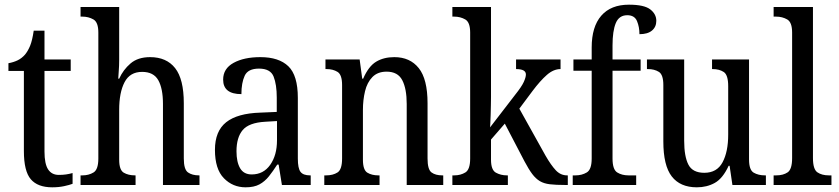

<svg xmlns="http://www.w3.org/2000/svg" viewBox="-20 -790 3582 820"><path d="M203 10Q141 10 111.5 -24.5Q82 -59 82 -145V-487H16V-520Q38 -524 55.5 -532.5Q73 -541 87 -557Q100 -573 109 -595.5Q118 -618 124 -659H170V-536H282V-487H170V-143Q170 -90 185.5 -66.5Q201 -43 231 -43Q248 -43 262 -45Q276 -47 290 -51V-5Q277 0 254 5Q231 10 203 10Z M324 0V-41H332Q359 -41 379.5 -53.5Q400 -66 400 -113V-651Q400 -695 379 -707Q358 -719 332 -719H324V-760H489V-534Q489 -509 487 -484Q485 -459 485 -454H489Q506 -492 537.5 -519Q569 -546 621 -546Q691 -546 728 -499Q765 -452 765 -349V-113Q765 -66 783 -53.5Q801 -41 830 -41H832V0H676V-346Q676 -412 656 -447.5Q636 -483 587 -483Q535 -483 512 -439Q489 -395 489 -321V-108Q489 -64 508.5 -52.5Q528 -41 557 -41H559V0Z M1029 10Q974 10 936 -29Q898 -68 898 -150Q898 -230 946 -268Q994 -306 1092 -309L1162 -312V-373Q1162 -429 1148.5 -463Q1135 -497 1086 -497Q1039 -497 1025 -466.5Q1011 -436 1011 -388Q933 -388 933 -450Q933 -497 977.5 -521.5Q1022 -546 1092 -546Q1171 -546 1211.5 -507Q1252 -468 1252 -372V-113Q1252 -71 1263.5 -56Q1275 -41 1304 -41H1307V0H1184L1170 -87H1164Q1146 -59 1128.5 -37Q1111 -15 1088 -2.5Q1065 10 1029 10ZM1055 -45Q1105 -45 1134 -86Q1163 -127 1163 -191V-273L1112 -270Q1043 -266 1016.5 -234.5Q990 -203 990 -144Q990 -98 1005.5 -71.5Q1021 -45 1055 -45Z M1365 0V-41H1373Q1402 -41 1421.5 -53.5Q1441 -66 1441 -113V-427Q1441 -471 1421.5 -483Q1402 -495 1375 -495H1370V-536H1516L1527 -454H1531Q1554 -507 1586.5 -526.5Q1619 -546 1664 -546Q1731 -546 1768.5 -499Q1806 -452 1806 -349V-113Q1806 -66 1823 -53.5Q1840 -41 1869 -41H1873V0H1717V-346Q1717 -411 1698 -447.5Q1679 -484 1631 -484Q1593 -484 1570.5 -461Q1548 -438 1539 -400.5Q1530 -363 1530 -321V-108Q1530 -64 1549 -52.5Q1568 -41 1596 -41H1601V0Z M1912 0V-41H1920Q1947 -41 1967.5 -53.5Q1988 -66 1988 -113V-651Q1988 -695 1967 -707Q1946 -719 1920 -719H1912V-760H2077V-375Q2077 -361 2076.5 -340.5Q2076 -320 2075.5 -298.5Q2075 -277 2074 -262Q2073 -247 2073 -246L2180 -385Q2208 -420 2217 -440Q2226 -460 2226 -472Q2226 -495 2184 -495V-536H2374V-495Q2344 -495 2315.5 -470Q2287 -445 2254 -401L2198 -326L2310 -125Q2333 -85 2353.5 -63Q2374 -41 2402 -41H2405V0H2393Q2354 0 2328.5 -3Q2303 -6 2285.5 -16.5Q2268 -27 2253 -47Q2238 -67 2220 -101L2136 -262L2077 -194V-108Q2077 -64 2098 -52.5Q2119 -41 2145 -41H2149V0Z M2426 0V-41H2438Q2465 -41 2486 -53.5Q2507 -66 2507 -113V-488H2429V-536H2507V-587Q2507 -676 2548 -723Q2589 -770 2666 -770Q2731 -770 2757 -750Q2783 -730 2783 -701Q2783 -675 2764.5 -659.5Q2746 -644 2711 -644Q2711 -675 2700.5 -700Q2690 -725 2659 -725Q2624 -725 2610 -691.5Q2596 -658 2596 -596V-536H2716V-488H2596V-113Q2596 -66 2616 -53.5Q2636 -41 2664 -41H2697V0Z M2956 10Q2885 10 2849 -36.5Q2813 -83 2813 -186V-427Q2813 -471 2794 -483Q2775 -495 2747 -495H2743V-536H2902V-189Q2902 -122 2920 -87Q2938 -52 2988 -52Q3042 -52 3066 -97Q3090 -142 3090 -215V-422Q3090 -470 3071 -482.5Q3052 -495 3024 -495H3021V-536H3179V-109Q3179 -64 3199 -52.5Q3219 -41 3247 -41H3251V0H3108L3096 -82H3092Q3067 -28 3033 -9Q2999 10 2956 10Z M3284 0V-41H3295Q3325 -41 3344 -54Q3363 -67 3363 -115V-651Q3363 -695 3342 -707Q3321 -719 3295 -719H3284V-760H3452V-115Q3452 -67 3471 -54Q3490 -41 3520 -41H3531V0Z"/></svg>

Font: Noto Serif Sinhala Condensed
Style: Regular
Weight: 400
Width: 3
Designer: Jelle Bosma - Monotype Design Team
Foundry: Monotype Imaging Inc.
Version: Version 2.007; ttfautohint (v1.8.4.7-5d5b)